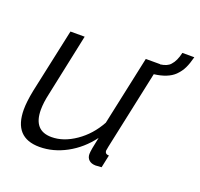

<svg xmlns="http://www.w3.org/2000/svg" viewBox="-110 -724 892 856"><g transform="rotate(20 336.0 -296.0)"><path d="M527.8 -469.2 448.2 -96.2Q447.8 -92.3 446.3 -85.4Q444.8 -78.6 444.8 -77.1Q444.8 -60.1 463.9 -60.1L451.2 0Q424.3 2 422.9 2Q402.3 1.5 391.1 -9Q379.9 -19.5 379.9 -37.1Q379.9 -54.7 394 -118.2Q348.6 -57.6 286.4 -23.9Q224.1 9.8 159.2 9.8Q37.1 9.8 37.1 -124Q37.1 -159.7 47.9 -214.8L113.8 -521H181.2L119.1 -227.1Q108.9 -182.6 108.9 -148.9Q108.9 -49.8 194.8 -49.8Q251.5 -49.8 308.3 -88.9Q365.2 -127.9 400.9 -192.9L471.2 -521H539.1V-520Q572.8 -524.4 586.9 -541Q606.4 -562 615.2 -602.1H671.9Q663.6 -569.8 653.3 -548.3Q643.1 -526.9 624 -507.8Q592.3 -477.1 527.8 -469.2Z"/></g></svg>

Font: Rawline
Style: Italic
Weight: 400
Italic angle: -12°
Designer: Matt McInerney, Pablo Impallari, Rodrigo Fuenzalida
Foundry: Matt McInerney, Pablo Impallari, Rodrigo Fuenzalida
Version: Version 4.020;PS 004.020;hotconv 1.0.88;makeotf.lib2.5.64775